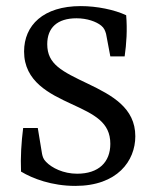

<svg xmlns="http://www.w3.org/2000/svg" viewBox="-20 -598 506 630"><path d="M424 -151C424 -244 348 -285 269 -323C183 -364 135 -387 135 -453C135 -507 168 -538 231 -538C266 -538 296 -527 312 -514C322 -506 325 -497 328 -487L342 -413H389C395 -455 398 -500 394 -548C356 -566 298 -578 245 -578C122 -578 59 -515 59 -429C59 -330 143 -290 214 -257C290 -222 342 -197 342 -126C342 -66 304 -28 233 -28C188 -28 150 -47 131 -67C122 -76 120 -84 118 -93L104 -178H56C50 -131 47 -82 49 -35C87 -12 150 12 227 12C365 12 424 -70 424 -151Z"/></svg>

Font: Yrsa
Style: Regular
Weight: 400
Designer: Anna Giedrys (Yrsa+Rasa design), David Brezina (Yrsa art-direction, Rasa art-direction, design)
Foundry: Rosetta Type Foundry
Version: Version 1.001;PS 1.1;hotconv 1.0.88;makeotf.lib2.5.647800